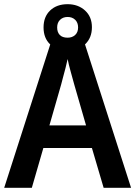

<svg xmlns="http://www.w3.org/2000/svg" viewBox="-20 -897 647 917"><path d="M475 0 419 -190H187L132 0H0L230 -716H376L606 0ZM335 -492Q328 -518 318 -553.5Q308 -589 303 -615Q299 -596 293 -572.5Q287 -549 281 -527.5Q275 -506 272 -493L216 -298H391ZM303 -655Q251 -655 219.5 -685Q188 -715 188 -766Q188 -817 219.5 -847Q251 -877 303 -877Q353 -877 386 -847Q419 -817 419 -767Q419 -716 386.5 -685.5Q354 -655 303 -655ZM303 -717Q325 -717 339 -730Q353 -743 353 -766Q353 -789 339 -802.5Q325 -816 303 -816Q281 -816 267 -802.5Q253 -789 253 -766Q253 -743 265.5 -730Q278 -717 303 -717Z"/></svg>

Font: Noto Sans Gurmukhi UI SemiCondensed SemiBold
Style: Regular
Weight: 600
Width: 4
Designer: Jelle Bosma - Monotype Design Team
Foundry: Monotype Imaging Inc.
Version: Version 2.004; ttfautohint (v1.8.4.7-5d5b)